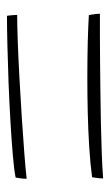

<svg xmlns="http://www.w3.org/2000/svg" viewBox="101 -667 323 565"><g transform="rotate(-90 262.5 -384.5)"><path d="M22.5 -500Q44 -504.5 87.8 -508.2Q131.5 -512 187 -515.2Q242.5 -518.5 301 -520.8Q359.5 -523 411.5 -524.2Q463.5 -525.5 498.5 -525.5Q499 -522 499.5 -518.2Q500 -514.5 500.2 -510.8Q500.5 -507 500.8 -503.2Q501 -499.5 501 -495.5Q474 -495.5 424.8 -493.8Q375.5 -492 316 -488.8Q256.5 -485.5 197.8 -481.8Q139 -478 91.2 -474.2Q43.5 -470.5 19 -467.5Q19 -471.5 19.2 -475.5Q19.5 -479.5 20 -483.8Q20.5 -488 21.2 -492Q22 -496 22.5 -500ZM23.5 -275Q64.5 -280.5 113.2 -283.5Q162 -286.5 214 -287.8Q266 -289 315.5 -289Q371.5 -289 420 -287.8Q468.5 -286.5 500.5 -284.5Q501.5 -281 502 -276.8Q502.5 -272.5 503.2 -268.2Q504 -264 504.2 -260Q504.5 -256 504.5 -252Q479 -252 442.2 -252Q405.5 -252 361.8 -251.5Q318 -251 271.5 -250.5Q225 -250 179.2 -249Q133.5 -248 92.5 -246.5Q51.5 -245 20 -242.5Q20 -246 20.2 -250Q20.5 -254 21 -258.2Q21.5 -262.5 22.2 -266.8Q23 -271 23.5 -275Z"/></g></svg>

Font: Grandstander Thin Thin
Style: Regular
Weight: 250
Version: Version 1.200